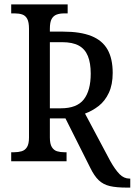

<svg xmlns="http://www.w3.org/2000/svg" viewBox="-20 -734 613 874"><path d="M558 120Q510 120 480 113Q450 106 429.5 86.5Q409 67 391 30L278 -195H207V-108Q207 -79 216 -64.5Q225 -50 239.5 -45.5Q254 -41 273 -41H283V0H31V-41H45Q63 -41 78.5 -45.5Q94 -50 103 -64.5Q112 -79 112 -108V-603Q112 -633 104 -648Q96 -663 81.5 -668Q67 -673 48 -673H31V-714H288V-673H272Q252 -673 237.5 -667.5Q223 -662 215 -647.5Q207 -633 207 -603V-590H268Q346 -590 396 -570Q446 -550 469.5 -508.5Q493 -467 493 -402Q493 -349 475.5 -311.5Q458 -274 429 -251.5Q400 -229 367 -217L482 -1Q504 38 524 58.5Q544 79 570 79H573V120ZM257 -241Q330 -241 361.5 -281.5Q393 -322 393 -399Q393 -447 380 -479Q367 -511 338.5 -526.5Q310 -542 263 -542H207V-241Z"/></svg>

Font: Noto Serif Condensed
Style: Regular
Weight: 400
Width: 3
Designer: Monotype Design Team
Foundry: Monotype Imaging Inc.
Version: Version 2.015